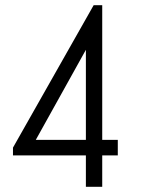

<svg xmlns="http://www.w3.org/2000/svg" viewBox="-20 -720 544 740"><path d="M434 -121V-181H374V-700H341L30 -151V-121H311V0H374V-121ZM311 -181H118L311 -528Z"/></svg>

Font: Abel
Style: Regular
Weight: 400
Designer: Matthew Desmond
Foundry: Matthew Desmond
Version: Version 1.002